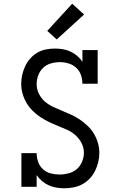

<svg xmlns="http://www.w3.org/2000/svg" viewBox="-20 -1004 640 1032"><path d="M326 8Q305 8 283.5 4.5Q262 1 242 -8Q222 -17 205.5 -31Q189 -45 177 -63V0H95V-181H177Q177 -157 185 -134Q193 -111 211 -94.5Q229 -78 252.5 -72Q276 -66 300 -66Q325 -66 349.5 -72.5Q374 -79 392.5 -95Q411 -111 421 -135Q431 -159 431 -183Q431 -210 418.5 -234.5Q406 -259 386 -277Q366 -295 341.5 -306Q317 -317 292 -327Q267 -337 243 -348.5Q219 -360 196.5 -375Q174 -390 155 -409Q136 -428 122.5 -451Q109 -474 101.5 -500Q94 -526 94 -553Q94 -578 99.5 -602Q105 -626 115.5 -648.5Q126 -671 142.5 -689.5Q159 -708 180 -720.5Q201 -733 225.5 -738Q250 -743 275 -743Q296 -743 317.5 -739.5Q339 -736 358.5 -727Q378 -718 394.5 -704Q411 -690 423 -672V-735H505V-554H423Q423 -578 415 -601Q407 -624 389.5 -640Q372 -656 348.5 -663Q325 -670 301 -670Q277 -670 253 -663Q229 -656 211.5 -639Q194 -622 185.5 -599Q177 -576 177 -552Q177 -525 189 -500.5Q201 -476 221 -458.5Q241 -441 265.5 -429.5Q290 -418 315 -408Q340 -398 364.5 -386.5Q389 -375 411 -360Q433 -345 452.5 -326Q472 -307 485.5 -284Q499 -261 506.5 -235Q514 -209 514 -182Q514 -157 508 -132.5Q502 -108 491 -85.5Q480 -63 462.5 -44.5Q445 -26 423 -14Q401 -2 376 3Q351 8 326 8Q326 8 326 8Q326 8 326 8ZM285 -792 234 -838 368 -984 432 -926Z"/></svg>

Font: Iosevka Curly Slab Extended
Style: Regular
Weight: 400
Width: 7
Monospace: yes
Designer: Belleve Invis
Foundry: Belleve Invis
Version: Version 11.1.0; ttfautohint (v1.8.3)